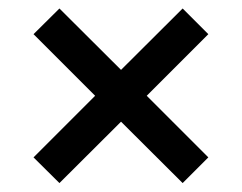

<svg xmlns="http://www.w3.org/2000/svg" viewBox="-20 -600 556 441"><path d="M116.5 -179.5 57 -238.5 198.5 -380 57 -521.5 116.5 -580.5 258 -439.5 399.5 -580.5 458.5 -521.5 317 -380 458.5 -238.5 399.5 -179.5 258 -320.5Z"/></svg>

Font: Encode Sans Semi Expanded Medium
Style: Regular
Weight: 500
Width: 6
Designer: Multiple Designers
Foundry: Impallari Type
Version: Version 2.000